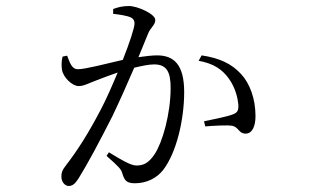

<svg xmlns="http://www.w3.org/2000/svg" viewBox="-20 -572 1040 638"><path d="M640 -370C690 -361 719 -341 741 -310C763 -279 770 -245 772 -225C773 -206 770 -198 754 -192C734 -184 686 -175 658 -169L662 -152C688 -154 735 -157 752 -154C774 -149 773 -128 796 -128C819 -128 829 -154 829 -186C829 -244 810 -295 781 -326C750 -360 710 -379 650 -388ZM356 -526C375 -524 402 -520 415 -514C424 -509 427 -503 427 -494C427 -480 411 -431 388 -373C331 -360 264 -342 239 -342C217 -342 212 -366 203 -387L188 -384C184 -370 184 -352 186 -340C190 -315 220 -286 241 -286C259 -286 271 -294 303 -306C319 -312 344 -322 371 -331C353 -288 334 -244 315 -208C272 -126 238 -73 198 -21C187 -7 184 1 184 15C184 34 197 46 208 46C220 46 229 40 241 21C271 -27 312 -104 354 -187C378 -237 404 -296 426 -347C451 -353 475 -358 492 -358C534 -358 547 -333 547 -280C547 -194 520 -99 494 -60C474 -30 457 -22 433 -22C415 -22 382 -41 342 -66L334 -54C375 -18 383 -9 386 3C393 25 398 37 428 37C467 37 501 20 522 -7C566 -64 592 -173 592 -266C592 -356 559 -388 502 -388C485 -388 461 -385 440 -382L472 -460C480 -481 496 -488 496 -506C496 -525 438 -552 408 -552C386 -552 369 -547 356 -542Z"/></svg>

Font: Noto Serif KR Light
Style: Regular
Weight: 300
Designer: Ryoko NISHIZUKA 西塚涼子 (kana & ideographs); Frank Grießhammer (Latin, Greek & Cyrillic); Wenlong ZHANG 张文龙 (bopomofo); San
Foundry: Adobe
Version: Version 2.001;hotconv 1.1.0;makeotfexe 2.6.0